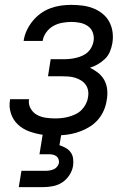

<svg xmlns="http://www.w3.org/2000/svg" viewBox="-20 -548 540 788"><path d="M57 220 68 153H168Q176 153 184.5 151.5Q193 150 201 146.5Q209 143 214.5 136Q220 129 222 121Q223 113 220 105Q217 97 210.5 92.5Q204 88 196 86.5Q188 85 180 85H142L155 5Q127 1 100.5 -8.5Q74 -18 54 -36.5Q34 -55 25 -82Q16 -109 21 -138V-141H99V-140Q96 -120 105.5 -103Q115 -86 131 -77Q147 -68 166.5 -65Q186 -62 206 -62Q220 -62 234 -63.5Q248 -65 262.5 -69Q277 -73 290.5 -79.5Q304 -86 314.5 -96.5Q325 -107 332 -120.5Q339 -134 341 -148Q344 -163 341.5 -176.5Q339 -190 331.5 -200.5Q324 -211 312.5 -218Q301 -225 288 -229Q275 -233 261 -234Q247 -235 233 -235H177L188 -305H244Q256 -305 269 -306.5Q282 -308 294 -311Q306 -314 318.5 -319.5Q331 -325 340.5 -334Q350 -343 356 -355Q362 -367 364 -379Q367 -397 361 -414Q355 -431 340.5 -441Q326 -451 308.5 -454.5Q291 -458 273 -458Q255 -458 235.5 -454.5Q216 -451 199 -441.5Q182 -432 170 -415.5Q158 -399 155 -380H77Q80 -402 89.5 -422.5Q99 -443 113.5 -461Q128 -479 146.5 -492.5Q165 -506 186.5 -514Q208 -522 229.5 -525Q251 -528 272 -528Q296 -528 319 -525Q342 -522 362.5 -514Q383 -506 400.5 -492Q418 -478 428.5 -458.5Q439 -439 442 -416Q445 -393 441 -370Q438 -353 431 -336Q424 -319 411 -306.5Q398 -294 382 -284.5Q366 -275 349 -270Q368 -261 383.5 -248.5Q399 -236 408.5 -218.5Q418 -201 420 -179.5Q422 -158 418 -137Q415 -116 406.5 -96Q398 -76 384 -59Q370 -42 351.5 -30Q333 -18 312.5 -10Q292 -2 271.5 2Q251 6 231 7L224 48Q237 52 249.5 59Q262 66 270 77Q278 88 280 102.5Q282 117 280 132Q277 152 265 170.5Q253 189 235.5 200.5Q218 212 197.5 216Q177 220 157 220Z"/></svg>

Font: Iosevka SS18
Style: Italic
Weight: 400
Italic angle: -9°
Monospace: yes
Designer: Belleve Invis
Foundry: Belleve Invis
Version: Version 25.1.1; ttfautohint (v1.8.4)